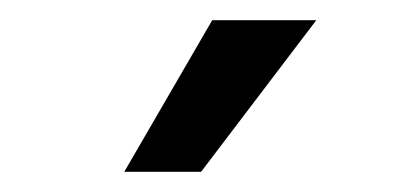

<svg xmlns="http://www.w3.org/2000/svg" viewBox="-20 -810 392 190"><path d="M103 -640 190 -790H293L179 -640Z"/></svg>

Font: Kosmopol Plus Jakarta Sans
Style: Regular
Weight: 400
Designer: Gumpita Rahayu
Foundry: Tokotype
Version: Version 2.006